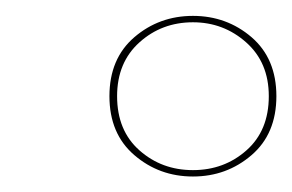

<svg xmlns="http://www.w3.org/2000/svg" viewBox="-20 -654 370 243"><path d="M224.2 -430.6Q181.5 -430.6 150 -457.7Q118.5 -484.7 118.5 -532.3Q118.5 -579.8 150 -606.9Q181.5 -633.9 224.2 -633.9Q266.9 -633.9 298.4 -606.9Q329.8 -579.8 329.8 -532.3Q329.8 -484.7 298.4 -457.7Q266.9 -430.6 224.2 -430.6ZM224.2 -438.7Q263.7 -438.7 291.9 -463.7Q320.2 -488.7 320.2 -532.3Q320.2 -575 291.5 -600.4Q262.9 -625.8 224.2 -625.8Q184.7 -625.8 156.5 -600.4Q128.2 -575 128.2 -532.3Q128.2 -488.7 156.5 -463.7Q184.7 -438.7 224.2 -438.7Z"/></svg>

Font: Playfair 144pt
Style: Bold Italic
Weight: 700
Italic angle: -15.6°
Designer: Claus Eggers Sørensen
Foundry: Claus Eggers Sørensen
Version: Version 2.203